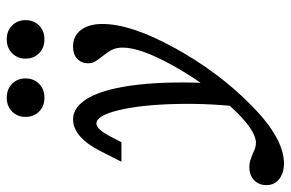

<svg xmlns="http://www.w3.org/2000/svg" viewBox="-220 -495 853 563"><g transform="rotate(-90 206.5 -213.5)"><path d="M-54.8 141.1Q-54.8 118.5 -39.9 104.8Q-25 91.1 -1.6 91.1Q8.9 91.1 17.7 94Q26.6 96.8 38.7 101.6Q46 105.6 54 108.1Q62.1 110.5 68.5 110.5Q108.1 110.5 175.4 36.3Q242.7 -37.9 295.6 -132.7Q348.4 -227.4 348.4 -279.8Q348.4 -299.2 341.9 -311.7Q335.5 -324.2 322.6 -340.3Q312.1 -353.2 307.3 -361.7Q302.4 -370.2 302.4 -382.3Q302.4 -400.8 315.3 -413.3Q328.2 -425.8 351.6 -425.8Q382.3 -425.8 400 -402.8Q417.7 -379.8 417.7 -339.5Q417.7 -255.6 347.2 -127.4Q276.6 0.8 179.4 96.8Q82.3 192.7 8.9 192.7Q-18.5 192.7 -36.7 179Q-54.8 165.3 -54.8 141.1ZM125.8 -357.3Q116.9 -357.3 107.3 -346.4Q97.6 -335.5 85.5 -312.1L71 -283.9H13.7L43.5 -342.7Q64.5 -384.7 88.3 -405.2Q112.1 -425.8 137.9 -425.8Q175.8 -425.8 202.4 -377.8Q229 -329.8 239.9 -233.1Q250.8 -136.3 242.7 3.2Q230.6 21 215.3 39.1Q200 57.3 172.6 84.7Q185.5 -21 183.1 -123.8Q180.6 -226.6 164.9 -291.9Q149.2 -357.3 125.8 -357.3ZM316.1 -565.3Q316.1 -588.7 331.9 -604.4Q347.6 -620.2 372.6 -620.2Q397.6 -620.2 413.3 -604.4Q429 -588.7 429 -565.3Q429 -541.1 413.3 -525.4Q397.6 -509.7 372.6 -509.7Q347.6 -509.7 331.9 -525.4Q316.1 -541.1 316.1 -565.3ZM145.2 -565.3Q145.2 -588.7 160.9 -604.4Q176.6 -620.2 201.6 -620.2Q226.6 -620.2 242.3 -604.4Q258.1 -588.7 258.1 -565.3Q258.1 -541.1 242.3 -525.4Q226.6 -509.7 201.6 -509.7Q176.6 -509.7 160.9 -525.4Q145.2 -541.1 145.2 -565.3Z"/></g></svg>

Font: Playfair Micro SmCond SmLight
Style: Italic
Weight: 360
Width: 4
Italic angle: -15.6°
Designer: Claus Eggers Sørensen
Foundry: Claus Eggers Sørensen
Version: Version 2.203;Glyphs 3.3 (3326)